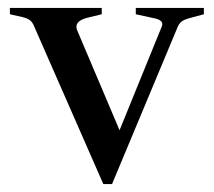

<svg xmlns="http://www.w3.org/2000/svg" viewBox="-20 -455 540 485"><path d="M495 -435V-419L458 -409Q444 -405 438 -400Q432 -395 428 -385L263 10H241L66 -389Q62 -399 55.5 -404Q49 -409 36 -412L5 -419V-435H237V-419L200 -410Q173 -403 173 -387Q173 -382 176 -376L282 -126L387 -384Q390 -390 390 -394Q390 -405 369 -409L323 -419V-435Z"/></svg>

Font: Ibarra Real Nova SemiBold
Style: Regular
Weight: 600
Designer: Jose Maria Ribagorda & Octavio Pardo
Foundry: Jose Maria Ribagorda
Version: Version 1.014